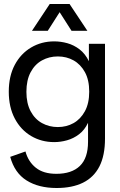

<svg xmlns="http://www.w3.org/2000/svg" viewBox="-20 -730 603 962"><path d="M263.7 212Q173.5 212 113.2 174.1Q52.9 136.3 31.2 55.9L107.6 28.9Q121.4 79.9 159.5 110.4Q197.5 140.9 262.2 140.9Q339.3 140.9 380.2 101.4Q421.1 61.9 421.1 -19.7V-114.7Q403.8 -78.2 376 -57.2Q348.3 -36.1 315.9 -27.1Q283.5 -18 251.5 -18Q187.7 -18 135.9 -48.6Q84.1 -79.2 54 -136.2Q24 -193.1 24 -270.7Q24 -348.6 54 -405Q84.1 -461.4 135.9 -492Q187.7 -522.7 251.5 -522.7Q284.3 -522.7 317.2 -513.6Q350.1 -504.5 378.6 -482.7Q407.1 -460.8 425.4 -423.3V-510.7H506.1V-35.4Q506.1 49.2 478.1 103.9Q450 158.6 396 185.3Q342 212 263.7 212ZM269.7 -93.4Q313.2 -93.4 348.5 -113.2Q383.8 -133 405.4 -172.6Q427 -212.3 427 -270.7Q427 -329.4 405.4 -368.6Q383.8 -407.8 348.5 -427.5Q313.2 -447.2 269.7 -447.2Q226.3 -447.2 190.5 -427.5Q154.6 -407.8 133.5 -368.2Q112.3 -328.6 112.3 -269.9Q112.3 -212.3 133.5 -172.6Q154.6 -133 190.5 -113.2Q226.3 -93.4 269.7 -93.4ZM229.2 -710H328.5L417.8 -575.6H338.4L260.3 -698H297.4L219.3 -575.6H140.1Z"/></svg>

Font: TikTok Sans Light
Style: Regular
Weight: 300
Version: Version 4.000